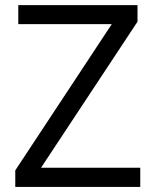

<svg xmlns="http://www.w3.org/2000/svg" viewBox="-20 -734 611 754"><path d="M530.8 0H40V-64.9L418.9 -639.2H51.8V-713.9H520V-648.9L141.1 -75.2H530.8Z"/></svg>

Font: f0_44652 
Style: Regular
Weight: 400
Foundry: Ascender Corporation
Version: Version 1.10